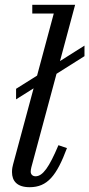

<svg xmlns="http://www.w3.org/2000/svg" viewBox="-20 -770 372 800"><path d="M259 -153 223.5 -165C185 -74 158.5 -35.5 128 -35.5C115.5 -35.5 108 -44 108 -54.5C108 -59.5 109 -66.5 110.5 -72.5L215.5 -462.5L332 -536V-580L230 -515.5L293 -750H114.5V-713.5H204L134.5 -455L47 -400V-356L120 -402L34.5 -85C32 -76 30 -66.5 30 -53C30 -15.5 51.5 10 103.5 10C177.5 10 216 -38 259 -153Z"/></svg>

Font: Bodoni* 06pt
Style: Italic
Weight: 400
Italic angle: -13°
Version: Version 2.3